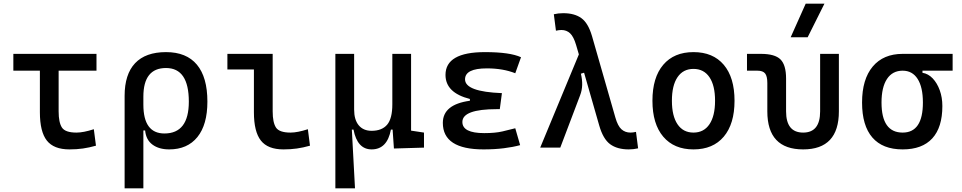

<svg xmlns="http://www.w3.org/2000/svg" viewBox="-20 -815 5313 1060"><path d="M363.3 9.8Q276.9 9.8 238.5 -39.1Q200.2 -87.9 200.2 -195.3V-424.8H53.7V-517.6H512.7V-424.8H303.7V-200.2Q303.7 -138.7 322 -110.8Q340.3 -83 402.3 -83Q440.4 -83 498 -101.6L509.8 -10.7Q472.2 0 437.5 4.9Q402.8 9.8 363.3 9.8Z M914.1 9.8Q857.4 9.8 821.8 -16.6Q786.1 -43 781.2 -94.7H771.5V224.6H668V-285.6Q668 -404.8 725.8 -466.1Q783.7 -527.3 896.5 -527.3Q1009.3 -527.3 1067.1 -458Q1125 -388.7 1125 -253.9Q1125 -126.5 1069.8 -58.3Q1014.6 9.8 914.1 9.8ZM771.5 -237.3Q771.5 -78.1 887.7 -78.1Q1022.5 -78.1 1022.5 -253.9Q1022.5 -439.5 896.5 -439.5Q771.5 -439.5 771.5 -281.2Z M1544.9 9.8Q1458.5 9.8 1420.2 -39.1Q1381.8 -87.9 1381.8 -195.3V-431.6H1235.4V-517.6H1485.4V-200.2Q1485.4 -138.7 1503.7 -110.8Q1522 -83 1584 -83Q1622.1 -83 1679.7 -101.6L1691.4 -10.7Q1653.8 0 1619.1 4.9Q1584.5 9.8 1544.9 9.8Z M2031.7 9.8Q1952.6 9.8 1931.6 -99.6H1922.4L1939.9 224.6H1831.5V-517.6H1935.1V-210Q1935.1 -153.8 1960.4 -123.3Q1985.8 -92.8 2031.7 -92.8Q2088.4 -92.8 2117.2 -126.5Q2146 -160.2 2146 -239.3V-517.6H2249.5V-93.8L2320.8 -83V0L2154.8 4.9L2147.5 -99.6H2138.2Q2117.7 9.8 2031.7 9.8Z M2649.4 9.8Q2424.8 9.8 2424.8 -136.7Q2424.8 -238.3 2574.2 -258.8V-268.6Q2439.5 -302.7 2439.5 -401.4Q2439.5 -527.3 2657.2 -527.3Q2795.4 -527.3 2856.4 -499L2824.7 -410.6Q2757.3 -437.5 2668 -437.5Q2547.4 -437.5 2547.4 -377Q2547.4 -308.6 2751 -300.8L2739.3 -212.4H2723.6Q2532.7 -212.4 2532.7 -141.6Q2532.7 -80.1 2653.3 -80.1Q2713.9 -80.1 2753.7 -89.4Q2793.5 -98.6 2824.7 -106.9L2851.6 -13.7Q2812.5 -2.9 2761.5 3.4Q2710.4 9.8 2649.4 9.8Z M3451.2 9.8Q3387.7 9.8 3348.6 -18.8Q3309.6 -47.4 3288.1 -122.6L3204.6 -413.6L3187 -408.2Q3194.8 -376 3194.1 -346.2Q3193.4 -316.4 3182.6 -288.6L3073.2 0H2962.4L3175.8 -514.6L3160.6 -566.4Q3147 -612.8 3127.4 -631.1Q3107.9 -649.4 3079.6 -649.4Q3066.4 -649.4 3049.3 -645.5L3037.6 -736.3Q3062.5 -742.2 3089.4 -742.2Q3151.9 -742.2 3189.7 -714.8Q3227.5 -687.5 3248.5 -615.2L3377.4 -166Q3390.6 -119.6 3410.9 -101.3Q3431.2 -83 3460.9 -83Q3474.1 -83 3491.2 -86.9L3502.9 3.9Q3478 9.8 3451.2 9.8Z M3808.6 9.8Q3701.2 9.8 3641.6 -60.5Q3582 -130.9 3582 -258.8Q3582 -387.2 3641.6 -457.3Q3701.2 -527.3 3808.6 -527.3Q3916.5 -527.3 3975.8 -457.3Q4035.2 -387.2 4035.2 -258.8Q4035.2 -130.9 3975.8 -60.5Q3916.5 9.8 3808.6 9.8ZM3808.6 -83Q3865.7 -83 3896.7 -128.9Q3927.7 -174.8 3927.7 -258.8Q3927.7 -343.3 3896.7 -388.9Q3865.7 -434.6 3808.6 -434.6Q3751.5 -434.6 3720.5 -388.9Q3689.5 -343.3 3689.5 -258.8Q3689.5 -174.8 3720.5 -128.9Q3751.5 -83 3808.6 -83Z M4414.1 9.8Q4216.3 9.8 4216.3 -200.2V-356.4Q4216.3 -394 4204.1 -409.4Q4191.9 -424.8 4161.6 -424.8H4104V-517.6H4181.2Q4257.8 -517.6 4288.8 -487.1Q4319.8 -456.5 4319.8 -380.9V-200.2Q4319.8 -83 4414.1 -83Q4507.8 -83 4507.8 -200.2V-517.6H4611.3V-200.2Q4611.3 9.8 4414.1 9.8ZM4345.2 -609.4 4428.2 -794.9H4531.7L4439 -609.4Z M4963.4 9.8Q4853 9.8 4796.1 -55.9Q4739.3 -121.6 4739.3 -249Q4739.3 -377.4 4798.1 -447.5Q4856.9 -517.6 4963.4 -517.6H5239.3V-424.8H5072.8V-413.1Q5104.5 -408.2 5129.2 -382.3Q5153.8 -356.4 5168.2 -316.7Q5182.6 -276.9 5182.6 -229.5Q5182.6 -111.8 5127 -51Q5071.3 9.8 4963.4 9.8ZM4963.4 -83Q5075.2 -83 5075.2 -249Q5075.2 -333.5 5046.1 -379.2Q5017.1 -424.8 4963.4 -424.8Q4907.2 -424.8 4877 -379.2Q4846.7 -333.5 4846.7 -249Q4846.7 -83 4963.4 -83Z"/></svg>

Font: CaskaydiaCove NFP
Style: Regular
Weight: 400
Designer: Aaron Bell
Foundry: Saja Typeworks
Version: Version 2111.001; VTT 6.35;Nerd Fonts 3.1.1